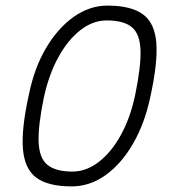

<svg xmlns="http://www.w3.org/2000/svg" viewBox="-20 -652 640 686"><path d="M236 14Q152 14 110 -17Q68 -48 62 -119.5Q56 -191 83 -313Q102 -408 144 -479.5Q186 -551 243 -591.5Q300 -632 364 -632Q448 -632 490.5 -601Q533 -570 538.5 -499Q544 -428 517 -305Q497 -211 455.5 -139Q414 -67 357.5 -26.5Q301 14 236 14ZM239 -39Q288 -39 333 -73.5Q378 -108 412 -170Q446 -232 463 -313Q484 -415 482 -473Q480 -531 451 -555Q422 -579 361 -579Q312 -579 267.5 -544.5Q223 -510 189 -448.5Q155 -387 137 -305Q116 -204 118 -145.5Q120 -87 149.5 -63Q179 -39 239 -39Z"/></svg>

Font: Victor Mono Thin ExtraLight
Style: Italic
Weight: 250
Italic angle: -12°
Monospace: yes
Version: Version 1.561;gftools[0.9.30]